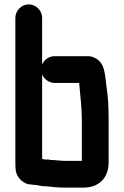

<svg xmlns="http://www.w3.org/2000/svg" viewBox="-20 -791 565 875"><path d="M229 -413H340C341 -412 341 -412 341 -411C345 -358 353 -304 353 -246V-58H275C255 -58 231 -62 213 -62C204 -64 195 -65 184 -64C181 -65 177 -66 172 -67V-452C180 -432 202 -413 229 -413ZM111 -771C78 -771 50 -743 50 -710V-46C50 -28 51 -14 54 -4C61 21 89 50 122 50C124 50 127 50 130 51C151 51 169 59 190 58H191C215 61 246 64 275 64H361C431 64 475 19 475 -50V-244C475 -298 473 -350 465 -398C461 -433 458 -474 444 -498C434 -516 409 -535 381 -535H229C201 -535 180 -517 172 -496V-710C172 -743 144 -771 111 -771Z"/></svg>

Font: Electronic
Style: Ti
Weight: 900
Version: Version 1.011